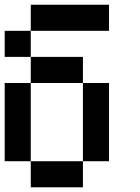

<svg xmlns="http://www.w3.org/2000/svg" viewBox="-20 -798 596 818"><path d="M111.1 -111.1H0V-444.4H111.1ZM333.3 -444.4H111.1V-555.6H333.3ZM444.4 -111.1H333.3V-444.4H444.4ZM333.3 0H111.1V-111.1H333.3ZM444.4 -666.7H111.1V-777.8H444.4ZM111.1 -555.6H0V-666.7H111.1Z"/></svg>

Font: Pixeloid Sans
Style: Regular
Weight: 400
Designer: GGBotNet
Foundry: GGBotNet
Version: 0.5